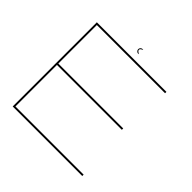

<svg xmlns="http://www.w3.org/2000/svg" viewBox="-190 -920 1089 1089"><g transform="rotate(45 354.0 -376.0)"><path d="M62.5 0H620.5V-11H73.5V-344H594V-355H73.5V-664H620.5V-675H62.5ZM355 -714.5Q362.5 -714.5 352 -720.2Q341.5 -726 341.5 -733.5Q341.5 -741 352.2 -746.2Q363 -751.5 355 -751.5Q347 -751.5 341.5 -746.2Q336 -741 336 -733.5Q336 -725.5 341.8 -720Q347.5 -714.5 355 -714.5Z"/></g></svg>

Font: Anybody Expanded Thin
Style: Regular
Weight: 250
Width: 7
Version: Version 1.113;gftools[0.9.25]